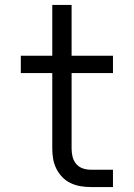

<svg xmlns="http://www.w3.org/2000/svg" viewBox="-20 -755 540 775"><path d="M346 0Q325 0 304.5 -3.5Q284 -7 265 -16Q246 -25 231.5 -40Q217 -55 207.5 -74Q198 -93 194.5 -113.5Q191 -134 191 -155V-460H64V-530H191V-735H269V-530H436V-460H269V-155Q269 -138 273 -122Q277 -106 287.5 -93.5Q298 -81 313.5 -75.5Q329 -70 346 -70H436V0Z"/></svg>

Font: iosevka_custom_sans_ss08
Style: Regular
Weight: 400
Designer: Belleve Invis
Foundry: Belleve Invis
Version: Version 10.3.0; ttfautohint (v1.8.3)